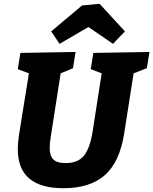

<svg xmlns="http://www.w3.org/2000/svg" viewBox="-20 -982 811 1016"><path d="M771 -707 757 -621 687 -594 637 -275Q613 -124 534.5 -55Q456 14 316 14Q195 14 134.5 -37.5Q74 -89 74 -195Q74 -222 81 -271L133 -594L74 -616L88 -702L380 -707L366 -621L301 -594L249 -261Q243 -225 243 -199Q243 -157 262.5 -138Q282 -119 327 -119Q393 -119 424.5 -158.5Q456 -198 470 -285L518 -594L460 -616L474 -702ZM507 -962 641 -816 578 -750 448 -839 295 -750 251 -816 414 -953Z"/></svg>

Font: Bitter Pro ExtraBold
Style: Italic
Weight: 800
Italic angle: -9°
Designer: Sol Matas, and Bitter project Authors
Foundry: Sol Matas
Version: Version 1.010